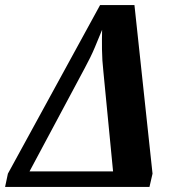

<svg xmlns="http://www.w3.org/2000/svg" viewBox="-46 -734 664 754"><path d="M-26 0 -15 -52 347 -714H482L553 -52L541 0ZM70 -61H398L360 -453Q355 -497 354.5 -540Q354 -583 355 -617Q341 -583 326 -547Q311 -511 286 -465Z"/></svg>

Font: Noto Serif ExtraCondensed ExtraBold
Style: Italic
Weight: 800
Width: 2
Italic angle: -12°
Designer: Monotype Design Team
Foundry: Monotype Imaging Inc.
Version: Version 2.013